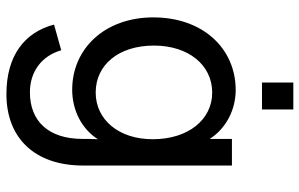

<svg xmlns="http://www.w3.org/2000/svg" viewBox="-192 -554 956 613"><g transform="rotate(90 286.5 -248.0)"><path d="M330 -606V-706H244V-606ZM424 -439C391 -491 331 -522 268 -522C135 -522 36 -417 36 -259C36 -105 135 0 267 0C332 0 392 -30 425 -82C424 -63 424 -46 424 -33C424 75 368 135 275 135C210 135 159 98 141 35L59 58C84 153 159 210 281 210C421 210 509 120 509 -35V-510H424ZM276 -75C187 -75 126 -149 126 -261C126 -371 188 -447 276 -447C362 -447 425 -371 425 -257C425 -148 362 -75 276 -75Z"/></g></svg>

Font: Alpha Lyrae Medium
Style: Regular
Weight: 500
Designer: Nikolay Petroussenko, Plamen Motev
Foundry: Fontfabric LLC
Version: Version 1.000;hotconv 1.0.109;makeotfexe 2.5.65596